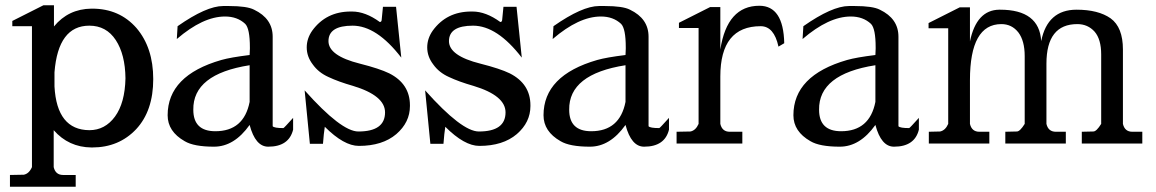

<svg xmlns="http://www.w3.org/2000/svg" viewBox="-20 -548 4414 733"><path d="M422 -395Q458 -340 459 -249Q457 -155 419 -103Q381 -51 321 -51Q197 -52 188 -218V-272Q202 -450 321 -450Q386 -450 422 -395ZM186 -528H146L27 -468V-448H102V90Q91 115 71 119L18 120V165H269V120H221Q192 120 185 90V-51Q242 14 329 15H332Q434 15 500 -55Q565 -125 565 -246Q565 -366 501 -441Q436 -515 332 -515H329Q241 -514 186 -447Z M933 -159Q911 -47 802 -47Q718 -47 718 -129Q716 -265 933 -299ZM839 -485Q886 -485 916 -457Q934 -439 934 -367Q934 -365 934 -362L933 -338Q860 -329 825 -319Q620 -260 620 -108Q620 -46 685 -9Q720 12 797 12Q874 12 933 -71Q955 12 1004 12Q1083 12 1099 -53V-98Q1064 -59 1062 -59Q1027 -59 1021 -66V-408Q1021 -477 950 -511Q923 -525 854 -525H832Q768 -525 658 -448L655 -399Q755 -485 839 -485Z M1348 -46Q1283 -46 1143 -203L1163 1H1213Q1216 -39 1220 -64Q1293 9 1350 9Q1440 9 1493 -36Q1545 -81 1545 -143V-146Q1545 -228 1466 -268Q1429 -286 1354 -305Q1234 -335 1234 -391Q1234 -450 1326 -450Q1418 -450 1512 -328L1492 -522H1442L1437 -471Q1436 -464 1430 -464Q1375 -504 1324 -504Q1324 -504 1323 -504Q1321 -504 1319 -504Q1225 -504 1172 -431Q1151 -401 1151 -367Q1151 -332 1174 -302Q1196 -271 1234 -254Q1272 -236 1328 -220Q1450 -183 1450 -119Q1450 -46 1348 -46Z M1808 -46Q1743 -46 1603 -203L1623 1H1673Q1676 -39 1680 -64Q1753 9 1810 9Q1900 9 1953 -36Q2005 -81 2005 -143V-146Q2005 -228 1926 -268Q1889 -286 1814 -305Q1694 -335 1694 -391Q1694 -450 1786 -450Q1878 -450 1972 -328L1952 -522H1902L1897 -471Q1896 -464 1890 -464Q1835 -504 1784 -504Q1784 -504 1783 -504Q1781 -504 1779 -504Q1685 -504 1632 -431Q1611 -401 1611 -367Q1611 -332 1634 -302Q1656 -271 1694 -254Q1732 -236 1788 -220Q1910 -183 1910 -119Q1910 -46 1808 -46Z M2368 -159Q2346 -47 2237 -47Q2153 -47 2153 -129Q2151 -265 2368 -299ZM2274 -485Q2321 -485 2351 -457Q2369 -439 2369 -367Q2369 -365 2369 -362L2368 -338Q2295 -329 2260 -319Q2055 -260 2055 -108Q2055 -46 2120 -9Q2155 12 2232 12Q2309 12 2368 -71Q2390 12 2439 12Q2518 12 2534 -53V-98Q2499 -59 2497 -59Q2462 -59 2456 -66V-408Q2456 -477 2385 -511Q2358 -525 2289 -525H2267Q2203 -525 2093 -448L2090 -399Q2190 -485 2274 -485Z M2879 -526Q2756 -526 2730 -359V-521H2691L2572 -461V-441H2647V-75Q2636 -50 2616 -46L2563 -45V0H2814V-45H2766Q2737 -45 2730 -75V-256Q2730 -448 2884 -448Q2935 -448 2952 -370L2974 -383Q2971 -526 2879 -526Z M3322 -159Q3300 -47 3191 -47Q3107 -47 3107 -129Q3105 -265 3322 -299ZM3228 -485Q3275 -485 3305 -457Q3323 -439 3323 -367Q3323 -365 3323 -362L3322 -338Q3249 -329 3214 -319Q3009 -260 3009 -108Q3009 -46 3074 -9Q3109 12 3186 12Q3263 12 3322 -71Q3344 12 3393 12Q3472 12 3488 -53V-98Q3453 -59 3451 -59Q3416 -59 3410 -66V-408Q3410 -477 3339 -511Q3312 -525 3243 -525H3221Q3157 -525 3047 -448L3044 -399Q3144 -485 3228 -485Z M3955 -391Q3948 -511 3798 -511H3795Q3708 -510 3683 -390V-520H3644L3525 -460V-440H3600V-75Q3589 -50 3569 -46L3526 -45V0H3757V-45H3719Q3690 -45 3683 -75V-242Q3683 -456 3803 -456Q3843 -456 3868 -424Q3892 -392 3892 -334V-75Q3874 -46 3862 -46H3861L3818 -45V0H4049V-45H4011Q3982 -45 3975 -75V-305Q3975 -456 4093 -456Q4133 -456 4159 -427Q4184 -398 4184 -340V-75Q4166 -46 4154 -46H4153L4110 -45V0H4341V-45H4303Q4274 -45 4267 -75V-359Q4267 -444 4220 -478Q4173 -511 4090 -511Q3979 -511 3955 -391Z"/></svg>

Font: Sawarabi Mincho
Style: Regular
Weight: 400
Version: Version 1.082; ttfautohint (v1.8.4.7-5d5b)